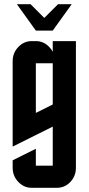

<svg xmlns="http://www.w3.org/2000/svg" viewBox="-20 -750 420 910"><path d="M230 -605H149.9L60.1 -730H125L189.9 -665L254.9 -730H319.8ZM149.9 -214.8 230 -254.9V-450.2H149.9ZM339.8 44.9Q339.8 84.5 313.5 112.3Q287.1 140.1 250 140.1H129.9Q93.3 140.1 66.4 111.8Q40 84 40 44.9V9.8L149.9 -44.9V35.2H230V-149.9L40 -55.2V-460Q40 -499 66.4 -526.9Q93.3 -555.2 129.9 -555.2H149.9Q187 -555.2 213.4 -527.3Q224.1 -516.6 230 -504.4V-555.2H339.8Z"/></svg>

Font: Horta
Style: Regular
Weight: 600
Width: 3
Version: Version 0.11